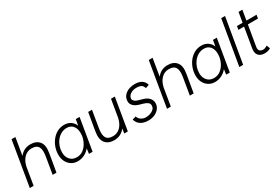

<svg xmlns="http://www.w3.org/2000/svg" viewBox="55 -1651 3776 2614"><g transform="rotate(-30 1943.0 -344.0)"><path d="M33 0 150 -700H210L165 -428Q229 -512 335 -512Q427 -512 473.5 -455Q520 -398 500 -284L496 -258L452 0H392L435 -258Q449 -341 436.5 -383.5Q424 -426 394 -441Q364 -456 323 -456Q255 -456 206.5 -408.5Q158 -361 139 -277L93 0Z M786 12Q730 12 687 -14.5Q644 -41 619.5 -88Q595 -135 595 -196Q595 -255 614.5 -311.5Q634 -368 670 -413Q706 -458 755.5 -485Q805 -512 866 -512Q924 -512 966 -483.5Q1008 -455 1028 -406L1044 -500H1104L1020 0H963L974 -81Q937 -35 887 -11.5Q837 12 786 12ZM799 -42Q854 -42 896 -71.5Q938 -101 965 -148Q992 -195 1002 -247L1004 -258Q1007 -281 1007 -303Q1007 -373 972 -415.5Q937 -458 876 -458Q826 -458 785.5 -435.5Q745 -413 715.5 -375.5Q686 -338 670.5 -292.5Q655 -247 655 -200Q655 -130 694 -86Q733 -42 799 -42Z M1256 -242Q1242 -159 1254.5 -116.5Q1267 -74 1297.5 -59Q1328 -44 1368 -44Q1437 -44 1485.5 -92.5Q1534 -141 1552 -226L1598 -500H1658L1574 0H1518L1528 -73Q1463 12 1356 12Q1265 12 1218.5 -45Q1172 -102 1191 -216L1195 -242L1239 -500H1299Z M1896 12Q1838 12 1799 -5.5Q1760 -23 1739 -50.5Q1718 -78 1712 -107L1768 -123Q1779 -86 1812 -64.5Q1845 -43 1886 -43Q1921 -43 1955 -54.5Q1989 -66 2011 -88.5Q2033 -111 2033 -145Q2033 -174 2010.5 -192Q1988 -210 1943 -223L1896 -236Q1838 -252 1806.5 -283Q1775 -314 1775 -354Q1775 -425 1831.5 -468.5Q1888 -512 1979 -512Q2045 -512 2086 -483.5Q2127 -455 2138 -407L2082 -388Q2071 -427 2044.5 -442Q2018 -457 1969 -457Q1913 -457 1874 -429Q1835 -401 1835 -360Q1835 -341 1855.5 -322.5Q1876 -304 1919 -293L1960 -282Q2032 -263 2063 -227Q2094 -191 2094 -147Q2094 -101 2067 -65Q2040 -29 1995.5 -8.5Q1951 12 1896 12Z M2190 0 2307 -700H2367L2322 -428Q2386 -512 2492 -512Q2584 -512 2630.5 -455Q2677 -398 2657 -284L2653 -258L2609 0H2549L2592 -258Q2606 -341 2593.5 -383.5Q2581 -426 2551 -441Q2521 -456 2480 -456Q2412 -456 2363.5 -408.5Q2315 -361 2296 -277L2250 0Z M2943 12Q2887 12 2844 -14.5Q2801 -41 2776.5 -88Q2752 -135 2752 -196Q2752 -255 2771.5 -311.5Q2791 -368 2827 -413Q2863 -458 2912.5 -485Q2962 -512 3023 -512Q3081 -512 3123 -483.5Q3165 -455 3185 -406L3201 -500H3261L3177 0H3120L3131 -81Q3094 -35 3044 -11.5Q2994 12 2943 12ZM2956 -42Q3011 -42 3053 -71.5Q3095 -101 3122 -148Q3149 -195 3159 -247L3161 -258Q3164 -281 3164 -303Q3164 -373 3129 -415.5Q3094 -458 3033 -458Q2983 -458 2942.5 -435.5Q2902 -413 2872.5 -375.5Q2843 -338 2827.5 -292.5Q2812 -247 2812 -200Q2812 -130 2851 -86Q2890 -42 2956 -42Z M3327 0 3446 -700H3506L3387 0Z M3724 12Q3657 12 3625.5 -25.5Q3594 -63 3605 -130L3658 -445H3569L3578 -500H3667L3693 -656H3753L3727 -500H3886L3877 -445H3718L3664 -126Q3650 -43 3731 -43Q3744 -43 3757.5 -48Q3771 -53 3796 -66L3816 -12Q3783 4 3763 8Q3743 12 3724 12Z"/></g></svg>

Font: Figtree Light
Style: Italic
Weight: 300
Italic angle: -9.5°
Foundry: Erik Kennedy
Version: Version 2.001; ttfautohint (v1.8.4.7-5d5b);gftools[0.9.27]